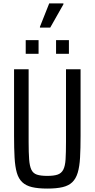

<svg xmlns="http://www.w3.org/2000/svg" viewBox="-20 -1092 552 1120"><path d="M256 8Q202 8 166.5 -0.5Q131 -9 109.5 -29.5Q88 -50 78 -85Q68 -120 65 -173Q62 -226 62 -300V-688H147V-264Q147 -201 150 -162Q153 -123 163 -102Q173 -81 195 -73.5Q217 -66 256 -66Q294 -66 316 -73.5Q338 -81 349 -102Q360 -123 362.5 -162Q365 -201 365 -264V-688H450V-300Q450 -226 447 -173Q444 -120 433.5 -85Q423 -50 402 -29.5Q381 -9 345.5 -0.5Q310 8 256 8ZM130 -778V-858H205V-778ZM307 -778V-858H382V-778ZM213 -931V-936L267 -1072H350V-1067L273 -931Z"/></svg>

Font: Saira Condensed Medium
Style: Regular
Weight: 500
Width: 3
Designer: Hector Gatti with collaboration of the Omnibus-Type team
Foundry: Omnibus-Type
Version: Version 1.101